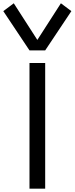

<svg xmlns="http://www.w3.org/2000/svg" viewBox="-113 -1126 446 1146"><path d="M109.9 -887.7 -30.8 -1106.4 -93.3 -1059.6 63 -825.2H156.7L313 -1059.6L250.5 -1106.4ZM63 -750H156.7V0H63Z"/></svg>

Font: Michroma
Style: Regular
Weight: 400
Version: Version 1.000